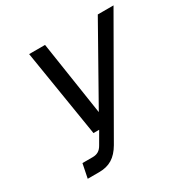

<svg xmlns="http://www.w3.org/2000/svg" viewBox="-161 -852 970 993"><g transform="rotate(-30 323.5 -355.0)"><path d="M83 0 100 -84H161Q181 -84 195.5 -92.5Q210 -101 221 -121L261 -190H227L143 -710H238L305 -270L553 -710H647L287 -83Q262 -40 229.5 -20Q197 0 152 0Z"/></g></svg>

Font: Geist Mono
Style: Italic
Weight: 400
Italic angle: -12°
Monospace: yes
Designer: Basement.studio, Andrés Briganti, Mateo Zaragoza
Foundry: Basement.studio, Vercel, Andrés Briganti, Guido Ferreyra, Mateo Zaragoza
Version: Version 1.500